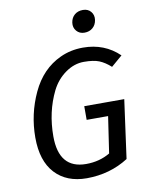

<svg xmlns="http://www.w3.org/2000/svg" viewBox="-98 -976 821 1059"><g transform="rotate(-10 312.5 -447.0)"><path d="M159.2 -247.1Q159.2 -65.9 311.5 -65.9Q386.7 -65.9 445.8 -101.1L476.1 -305.2H356V-381.8H580.1L535.2 -54.2Q432.1 11.7 301.8 12.2Q189 12.2 124.5 -57.4Q60.1 -127 60.1 -257.8Q60.1 -388.7 115.2 -506.8Q170.4 -625 276.4 -673.8Q335 -701.2 404.8 -701.2Q524.9 -701.2 606.9 -622.1L544.9 -568.8Q512.7 -597.7 481.4 -610.4Q450.2 -623 396 -623Q341.8 -623 292.5 -588.1Q243.2 -553.2 214.8 -496.6Q159.2 -383.8 159.2 -247.1ZM393.6 -889.9Q412.1 -905.8 440.4 -905.8Q468.8 -905.8 484.9 -886.5Q501 -867.2 497.1 -840.1Q493.2 -813 474.6 -796.9Q456.1 -780.8 428.2 -780.8Q400.4 -780.8 383.8 -800.3Q367.2 -819.8 371.1 -846.9Q375 -874 393.6 -889.9Z"/></g></svg>

Font: FiraSans-Italic
Style: Italic
Weight: 400
Italic angle: -8°
Designer: Carrois Corporate & Edenspiekermann AG
Foundry: Carrois Corporate GbR & Edenspiekermann AG
Version: Version 3.106;PS 003.106;hotconv 1.0.70;makeotf.lib2.5.58329